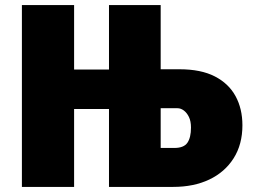

<svg xmlns="http://www.w3.org/2000/svg" viewBox="-20 -734 992 754"><path d="M66 0V-714H271V-461H408V-714H611V-462H685Q769 -462 823.5 -434Q878 -406 905 -356.5Q932 -307 932 -242Q932 -167 897.5 -112.5Q863 -58 802 -29Q741 0 660 0H408V-306H271V0ZM665 -153Q702 -153 716 -173.5Q730 -194 730 -233Q730 -258 722 -274.5Q714 -291 702 -300Q690 -309 677 -309H611V-153Z"/></svg>

Font: Noto Sans Display Black
Style: Regular
Weight: 900
Designer: Monotype Design Team
Foundry: Monotype Imaging Inc.
Version: Version 2.003